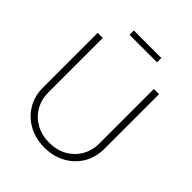

<svg xmlns="http://www.w3.org/2000/svg" viewBox="-246 -1038 1191 1191"><g transform="rotate(45 349.0 -443.0)"><path d="M349.1 9.8Q271 9.8 210.2 -23.7Q149.4 -57.1 114.7 -115.2Q80.1 -173.3 80.1 -247.6V-727.5H125V-250Q125 -187.5 153.6 -138.4Q182.1 -89.4 232.7 -61Q283.2 -32.7 349.1 -32.7Q415 -32.7 465.3 -61Q515.6 -89.4 544.2 -138.4Q572.8 -187.5 572.8 -250V-727.5H618.2V-247.6Q618.2 -173.3 583.5 -115.2Q548.8 -57.1 488 -23.7Q427.2 9.8 349.1 9.8ZM469.7 -896.5V-858.4H228.5V-896.5Z"/></g></svg>

Font: Inter 24pt ExtraLight
Style: Regular
Weight: 250
Designer: Rasmus Andersson
Foundry: rsms
Version: Version 4.001;git-66647c0bb